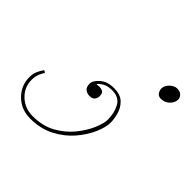

<svg xmlns="http://www.w3.org/2000/svg" viewBox="-148 -495 610 610"><g transform="rotate(45 157.5 -190.0)"><path d="M323 -389Q337 -389 343.5 -381.5Q350 -374 350 -366Q350 -353 338.5 -341Q327 -329 308 -329Q298 -329 292.5 -337Q287 -345 287 -353Q287 -367 299 -378Q311 -389 323 -389ZM180 -248Q209 -248 224 -233.5Q239 -219 244.5 -199Q250 -179 250 -163Q250 -142 237.5 -113Q225 -84 201 -56Q177 -28 141.5 -9.5Q106 9 60 9Q19 9 -8 -18Q-35 -45 -35 -82Q-35 -98 -29.5 -110Q-24 -122 -20 -127Q-18 -133 -13 -129.5Q-8 -126 -10 -125Q-12 -124 -18 -111Q-24 -98 -24 -82Q-24 -48 0.5 -25Q25 -2 60 -2Q105 -2 138 -20.5Q171 -39 193 -66.5Q215 -94 226 -120.5Q237 -147 237 -163Q237 -193 224.5 -216Q212 -239 180 -239Q159 -239 145.5 -230Q132 -221 132 -217Q132 -217 140.5 -218Q149 -219 157.5 -215.5Q166 -212 166 -197Q166 -190 161 -182.5Q156 -175 142 -175Q131 -175 123 -181.5Q115 -188 115 -203Q115 -217 132.5 -232.5Q150 -248 180 -248Z"/></g></svg>

Font: Kapakana Light
Style: Regular
Weight: 300
Designer: Kyosuke Nagai
Version: Version 1.000